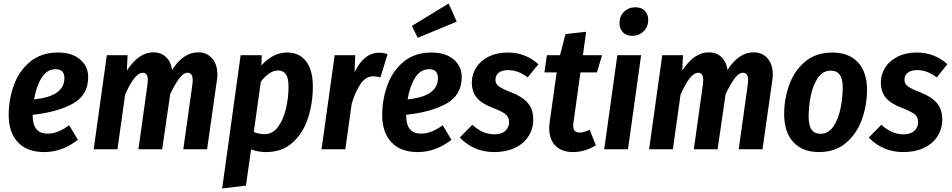

<svg xmlns="http://www.w3.org/2000/svg" viewBox="-20 -841 5367 1082"><path d="M477 -407Q477 -305 390.5 -257Q304 -209 164 -194V-191Q164 -88 247 -88Q278 -88 307 -99.5Q336 -111 370 -135L419 -53Q330 16 229 16Q133 16 81 -39Q29 -94 29 -193Q29 -280 58 -360.5Q87 -441 149.5 -493Q212 -545 306 -545Q386 -545 431.5 -506Q477 -467 477 -407ZM343 -401Q343 -424 331.5 -437.5Q320 -451 294 -451Q244 -451 214 -402Q184 -353 172 -281Q343 -298 343 -401Z M1205 -420Q1205 -404 1202 -386L1147 0H1013L1064 -364Q1066 -384 1066 -389Q1066 -431 1037 -431Q1014 -431 990 -399Q966 -367 939 -310L894 0H760L811 -364Q813 -384 813 -389Q813 -431 784 -431Q739 -431 685 -307L642 0H508L582 -530H699L695 -443Q761 -546 844 -546Q887 -546 915 -520Q943 -494 950 -447Q1013 -546 1097 -546Q1146 -546 1175.5 -512Q1205 -478 1205 -420Z M1336 -530H1455L1453 -472Q1518 -545 1598 -545Q1667 -545 1705 -495.5Q1743 -446 1743 -354Q1743 -260 1716 -176Q1689 -92 1629.5 -38Q1570 16 1479 16Q1435 16 1395 1L1366 205L1232 221ZM1606 -352Q1606 -402 1590.5 -423Q1575 -444 1547 -444Q1499 -444 1450 -381L1410 -97Q1442 -85 1471 -85Q1517 -85 1547.5 -127Q1578 -169 1592 -230.5Q1606 -292 1606 -352Z M2164 -536 2124 -405Q2103 -411 2084 -411Q2043 -411 2014 -371Q1985 -331 1962 -257L1926 0H1792L1866 -530H1982L1978 -434Q2031 -544 2117 -544Q2140 -544 2164 -536Z M2582 -407Q2582 -305 2495.5 -257Q2409 -209 2269 -194V-191Q2269 -88 2352 -88Q2383 -88 2412 -99.5Q2441 -111 2475 -135L2524 -53Q2435 16 2334 16Q2238 16 2186 -39Q2134 -94 2134 -193Q2134 -280 2163 -360.5Q2192 -441 2254.5 -493Q2317 -545 2411 -545Q2491 -545 2536.5 -506Q2582 -467 2582 -407ZM2448 -401Q2448 -424 2436.5 -437.5Q2425 -451 2399 -451Q2349 -451 2319 -402Q2289 -353 2277 -281Q2448 -298 2448 -401ZM2554 -719 2334 -628 2301 -695 2508 -821Z M3014 -479 2954 -405Q2900 -446 2844 -446Q2810 -446 2791 -431.5Q2772 -417 2772 -391Q2772 -369 2791 -354.5Q2810 -340 2863 -320Q2924 -296 2954.5 -260.5Q2985 -225 2985 -168Q2985 -114 2957.5 -72Q2930 -30 2880.5 -7Q2831 16 2766 16Q2704 16 2654.5 -6.5Q2605 -29 2571 -66L2642 -138Q2699 -84 2767 -84Q2807 -84 2828 -104Q2849 -124 2849 -152Q2849 -180 2830.5 -196Q2812 -212 2758 -233Q2696 -256 2667.5 -289.5Q2639 -323 2639 -377Q2639 -422 2663.5 -460.5Q2688 -499 2734 -522Q2780 -545 2841 -545Q2893 -545 2937 -527.5Q2981 -510 3014 -479Z M3212 -152Q3210 -138 3210 -133Q3210 -94 3247 -94Q3271 -94 3303 -110L3338 -22Q3309 -4 3275.5 6Q3242 16 3210 16Q3146 16 3110.5 -19.5Q3075 -55 3075 -119Q3075 -136 3078 -155L3117 -433H3048L3062 -530H3136L3167 -649L3283 -662L3265 -530H3373L3344 -433H3251Z M3519 0H3385L3459 -530H3593ZM3471 -710Q3471 -749 3496.5 -774.5Q3522 -800 3561 -800Q3594 -800 3613.5 -780.5Q3633 -761 3633 -729Q3633 -690 3607 -664.5Q3581 -639 3543 -639Q3510 -639 3490.5 -659Q3471 -679 3471 -710Z M4335 -420Q4335 -404 4332 -386L4277 0H4143L4194 -364Q4196 -384 4196 -389Q4196 -431 4167 -431Q4144 -431 4120 -399Q4096 -367 4069 -310L4024 0H3890L3941 -364Q3943 -384 3943 -389Q3943 -431 3914 -431Q3869 -431 3815 -307L3772 0H3638L3712 -530H3829L3825 -443Q3891 -546 3974 -546Q4017 -546 4045 -520Q4073 -494 4080 -447Q4143 -546 4227 -546Q4276 -546 4305.5 -512Q4335 -478 4335 -420Z M4399 -198Q4399 -283 4427.5 -362.5Q4456 -442 4517 -493.5Q4578 -545 4671 -545Q4763 -545 4814.5 -490Q4866 -435 4866 -335Q4866 -250 4838 -170Q4810 -90 4749 -37Q4688 16 4595 16Q4502 16 4450.5 -40.5Q4399 -97 4399 -198ZM4729 -350Q4729 -443 4662 -443Q4616 -443 4588 -400.5Q4560 -358 4548.5 -299Q4537 -240 4537 -184Q4537 -134 4553.5 -110.5Q4570 -87 4604 -87Q4650 -87 4678 -130.5Q4706 -174 4717.5 -234Q4729 -294 4729 -350Z M5319 -479 5259 -405Q5205 -446 5149 -446Q5115 -446 5096 -431.5Q5077 -417 5077 -391Q5077 -369 5096 -354.5Q5115 -340 5168 -320Q5229 -296 5259.5 -260.5Q5290 -225 5290 -168Q5290 -114 5262.5 -72Q5235 -30 5185.5 -7Q5136 16 5071 16Q5009 16 4959.5 -6.5Q4910 -29 4876 -66L4947 -138Q5004 -84 5072 -84Q5112 -84 5133 -104Q5154 -124 5154 -152Q5154 -180 5135.5 -196Q5117 -212 5063 -233Q5001 -256 4972.5 -289.5Q4944 -323 4944 -377Q4944 -422 4968.5 -460.5Q4993 -499 5039 -522Q5085 -545 5146 -545Q5198 -545 5242 -527.5Q5286 -510 5319 -479Z"/></svg>

Font: Fira Sans Condensed SemiBold
Style: Italic
Weight: 600
Width: 3
Italic angle: -8°
Designer: bBox Type GmbH & Carrois Corporate GbR & Edenspiekermann AG
Foundry: bBox Type GmbH & Carrois Corporate GbR & Edenspiekermann AG
Version: Version 4.301